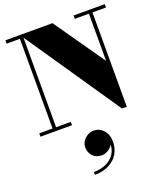

<svg xmlns="http://www.w3.org/2000/svg" viewBox="-198 -878 1198 1404"><g transform="rotate(-20 401.0 -176.0)"><path d="M145.5 -750V-26H260V0H14.5V-26H118V-724H14.5V-750ZM787.5 -750V-724H682.5V10H645L127 -750H381L655 -357V-724H545V-750ZM293.5 398.5V376.5Q345 376.5 388 357.8Q431 339 456 300.5Q481 262 477.5 203H484Q484 222 470.5 240Q457 258 435.2 269.8Q413.5 281.5 389.5 281.5Q345.5 281.5 320.2 252.8Q295 224 295 186.5Q295 161 309 139.2Q323 117.5 346.2 104.2Q369.5 91 396.5 91Q438 91 469.2 124.8Q500.5 158.5 500.5 214.5Q500.5 269 474.5 310.5Q448.5 352 402 375.2Q355.5 398.5 293.5 398.5Z"/></g></svg>

Font: Bodoni Moda 9pt Black
Style: Regular
Weight: 900
Designer: Owen Earl
Foundry: indestructible type
Version: Version 2.005